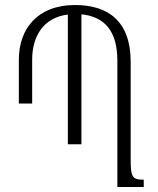

<svg xmlns="http://www.w3.org/2000/svg" viewBox="-20 -744 628 764"><path d="M500 -110V-498C500 -659 411 -724 279 -724C127 -724 55 -627 55 -507V-332H108V-507C108 -596 150 -674 250 -686V-170H304V-687C393 -678 447 -624 447 -503V0H552V-29C506 -29 500 -39 500 -110Z"/></svg>

Font: Noto Serif Armenian Condensed Light
Style: Regular
Weight: 300
Width: 3
Designer: Monotype Design Team
Foundry: Monotype Imaging Inc.
Version: Version 2.008